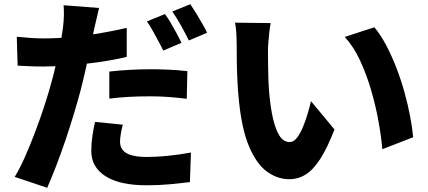

<svg xmlns="http://www.w3.org/2000/svg" viewBox="-20 -829 2040 915"><path d="M452 -791Q447 -769 440 -739Q433 -709 429 -692Q422 -659 412 -609.5Q402 -560 389.5 -504.5Q377 -449 364 -398Q350 -346 331.5 -284.5Q313 -223 291.5 -159.5Q270 -96 247.5 -38Q225 20 205 66L50 14Q73 -23 97.5 -78Q122 -133 146 -196Q170 -259 190.5 -321.5Q211 -384 225 -436Q235 -472 243.5 -508.5Q252 -545 259.5 -579Q267 -613 272 -643.5Q277 -674 280 -697Q284 -727 284.5 -756Q285 -785 283 -804ZM188 -646Q251 -646 317 -652Q383 -658 450.5 -669.5Q518 -681 584 -696V-558Q522 -543 451.5 -533Q381 -523 312.5 -517.5Q244 -512 187 -512Q149 -512 119.5 -513.5Q90 -515 64 -516L60 -654Q100 -650 128 -648Q156 -646 188 -646ZM501 -488Q545 -493 596.5 -496Q648 -499 697 -499Q739 -499 783.5 -497Q828 -495 873 -490L870 -358Q833 -363 788.5 -366.5Q744 -370 697 -370Q643 -370 596 -367.5Q549 -365 501 -359ZM565 -235Q560 -215 556 -192.5Q552 -170 552 -154Q552 -137 558.5 -124Q565 -111 579 -101.5Q593 -92 618 -86.5Q643 -81 680 -81Q729 -81 781.5 -86.5Q834 -92 890 -102L885 39Q842 44 791 49Q740 54 679 54Q550 54 482.5 10.5Q415 -33 415 -109Q415 -145 420.5 -182Q426 -219 433 -248ZM766 -762Q779 -745 794 -719.5Q809 -694 822.5 -669Q836 -644 845 -625L758 -588Q748 -609 734.5 -633.5Q721 -658 707.5 -683Q694 -708 680 -727ZM887 -809Q900 -790 915.5 -764.5Q931 -739 945 -714.5Q959 -690 967 -673L880 -636Q865 -667 843 -706.5Q821 -746 801 -774Z M1270 -719Q1266 -700 1263.5 -675.5Q1261 -651 1259 -628Q1257 -605 1257 -590Q1257 -558 1257.5 -523.5Q1258 -489 1259 -455Q1260 -421 1263 -385Q1269 -317 1281 -264.5Q1293 -212 1312 -182Q1331 -152 1361 -152Q1379 -152 1394.5 -171.5Q1410 -191 1423 -222Q1436 -253 1446 -286.5Q1456 -320 1462 -347L1574 -212Q1540 -124 1506.5 -72Q1473 -20 1437 2.5Q1401 25 1359 25Q1302 25 1252.5 -11Q1203 -47 1168 -128.5Q1133 -210 1119 -345Q1114 -392 1111.5 -443Q1109 -494 1108.5 -540Q1108 -586 1108 -617Q1108 -639 1106.5 -668Q1105 -697 1100 -721ZM1764 -699Q1793 -665 1819.5 -615Q1846 -565 1868.5 -507Q1891 -449 1907.5 -389.5Q1924 -330 1934.5 -274.5Q1945 -219 1949 -175L1802 -118Q1797 -177 1784 -249.5Q1771 -322 1749.5 -396.5Q1728 -471 1697 -538.5Q1666 -606 1623 -653Z"/></svg>

Font: Noto Sans SC ExtraBold
Style: Regular
Weight: 800
Designer: Ryoko NISHIZUKA 西塚涼子 (kana, bopomofo & ideographs); Paul D. Hunt (Latin, Greek & Cyrillic); Sandoll Communications 산돌커뮤니
Foundry: Adobe
Version: Version 2.004-H2;hotconv 1.0.118;makeotfexe 2.5.65603